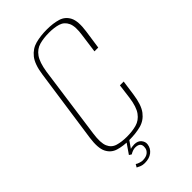

<svg xmlns="http://www.w3.org/2000/svg" viewBox="-229 -662 859 859"><g transform="rotate(-45 201.0 -232.5)"><path d="M167 12Q128 12 98.5 3Q69 -6 55 -34Q41 -62 49 -120L99 -469Q107 -527 129 -554.5Q151 -582 183.5 -590.5Q216 -599 255 -599Q295 -599 324.5 -590Q354 -581 368 -553.5Q382 -526 374 -469L361 -379H337L349 -467Q357 -518 345.5 -542.5Q334 -567 309.5 -574.5Q285 -582 252 -582Q218 -582 191 -574.5Q164 -567 146.5 -542.5Q129 -518 121 -467L73 -121Q66 -70 76.5 -45.5Q87 -21 112 -13.5Q137 -6 170 -6Q204 -6 231 -13.5Q258 -21 276 -45.5Q294 -70 301 -121L310 -191H334L324 -120Q316 -61 294.5 -33Q273 -5 240.5 3.5Q208 12 167 12ZM143 134Q130 134 120.5 130Q111 126 103 122L111 108Q116 112 127 115.5Q138 119 144 119Q167 119 179 109Q191 99 192 86Q197 54 161 54Q154 54 145.5 57Q137 60 129 65L118 58L158 0H175L140 50L135 49Q143 44 152 42.5Q161 41 168 41Q191 41 202 54.5Q213 68 211 83Q208 106 190 120Q172 134 143 134Z"/></g></svg>

Font: Alumni Sans Thin Thin
Style: Italic
Weight: 250
Italic angle: -8°
Version: Version 1.016